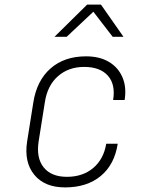

<svg xmlns="http://www.w3.org/2000/svg" viewBox="-20 -805 640 835"><path d="M263 10Q174 10 129 -45Q84 -100 98 -190L125 -360Q140 -455 200 -507.5Q260 -560 354 -560Q413 -560 453.5 -536Q494 -512 512.5 -469Q531 -426 522 -370H472Q483 -438 449 -476Q415 -514 346 -514Q278 -514 232 -473.5Q186 -433 175 -360L148 -190Q137 -118 170 -77Q203 -36 271 -36Q340 -36 385.5 -74.5Q431 -113 442 -180H492Q478 -89 418 -39.5Q358 10 263 10ZM217 -645 359 -785H419L517 -645H470L386 -754L270 -645Z"/></svg>

Font: JetBrains Mono NL Thin
Style: Italic
Weight: 100
Italic angle: -9°
Monospace: yes
Designer: Philipp Nurullin, Konstantin Bulenkov
Foundry: JetBrains
Version: Version 2.305; ttfautohint (v1.8.4.7-5d5b)